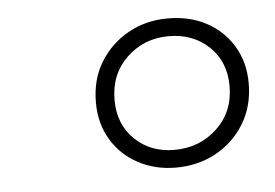

<svg xmlns="http://www.w3.org/2000/svg" viewBox="-34 -779 541 378"><g transform="rotate(-5 237.0 -590.0)"><path d="M300 -443Q259 -443 225.5 -461Q192 -479 173 -511Q154 -543 154 -584Q154 -630 175 -664Q196 -698 231 -717.5Q266 -737 309 -737Q352 -737 385 -719.5Q418 -702 437.5 -670Q457 -638 457 -596Q457 -551 436 -516.5Q415 -482 379.5 -462.5Q344 -443 300 -443ZM300 -478Q350 -478 384.5 -510.5Q419 -543 419 -594Q419 -642 387.5 -672Q356 -702 308 -702Q259 -702 225 -669.5Q191 -637 191 -586Q191 -538 222 -508Q253 -478 300 -478Z"/></g></svg>

Font: Mona Sans ExtraLight
Style: Italic
Weight: 200
Italic angle: -11.6951°
Designer: Deni Anggara
Foundry: GitHub
Version: Version 2.000